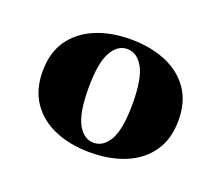

<svg xmlns="http://www.w3.org/2000/svg" viewBox="-63 -669 536 466"><g transform="rotate(20 205.0 -436.0)"><path d="M204.8 -290.3Q154 -290.3 114.5 -306.9Q75 -323.4 52.4 -356Q29.8 -388.7 29.8 -436.3Q29.8 -484.7 52.4 -516.9Q75 -549.2 114.5 -565.7Q154 -582.3 204.8 -582.3Q256.5 -582.3 296 -565.7Q335.5 -549.2 358.1 -516.9Q380.6 -484.7 380.6 -436.3Q380.6 -388.7 358.1 -356Q335.5 -323.4 296 -306.9Q256.5 -290.3 204.8 -290.3ZM204.8 -315.3Q230.6 -315.3 246.4 -343.5Q262.1 -371.8 262.1 -436.3Q262.1 -500.8 246.4 -529Q230.6 -557.3 204.8 -557.3Q179.8 -557.3 164.1 -529Q148.4 -500.8 148.4 -436.3Q148.4 -371.8 164.1 -343.5Q179.8 -315.3 204.8 -315.3Z"/></g></svg>

Font: Playfair 9pt Black
Style: Regular
Weight: 900
Designer: Claus Eggers Sørensen
Foundry: Claus Eggers Sørensen
Version: Version 2.203